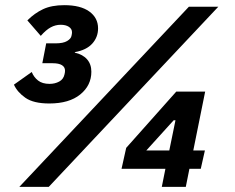

<svg xmlns="http://www.w3.org/2000/svg" viewBox="-20 -724 909 744"><path d="M159 -556H195Q225 -556 240 -565Q255 -574 257 -585Q258 -589 258.5 -592.5Q259 -596 259 -599Q259 -612 247 -620Q235 -628 215 -628Q195 -628 176.5 -618Q158 -608 138 -585L86 -645Q114 -673 147 -688.5Q180 -704 229 -704Q292 -704 326 -679.5Q360 -655 360 -614Q360 -580 337.5 -555Q315 -530 270 -522V-520Q301 -513 317.5 -494Q334 -475 334 -446Q334 -393 291 -358Q248 -323 171 -323Q110 -323 78.5 -345Q47 -367 34 -396L103 -445Q111 -425 127.5 -412Q144 -399 172 -399Q193 -399 209.5 -408Q226 -417 230 -436Q231 -440 231.5 -443.5Q232 -447 232 -450Q232 -464 220 -471.5Q208 -479 184 -479H144ZM55 0 712 -698H826L169 0ZM700 0H607L621 -70H451L469 -151L663 -369H775L729 -141H774L758 -70H714ZM636 -141 660 -258H653L547 -141Z"/></svg>

Font: IBM Plex Sans
Style: Bold Italic
Weight: 700
Italic angle: -11.31°
Designer: Mike Abbink, Paul van der Laan, Pieter van Rosmalen
Foundry: Bold Monday
Version: Version 3.201